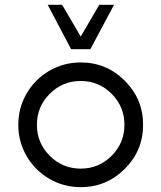

<svg xmlns="http://www.w3.org/2000/svg" viewBox="-20 -770 672 800"><path d="M276.4 -564.9 178.7 -750H238.8L316.4 -617.7L393.6 -750H455.1L356.4 -564.9ZM316.4 9.8Q245.6 9.8 185.8 -24.9Q126 -59.6 91.1 -119.4Q56.2 -179.2 56.2 -250Q56.2 -320.8 91.1 -380.6Q126 -440.4 185.8 -475.1Q245.6 -509.8 316.4 -509.8Q423.8 -509.8 500 -433.6Q576.2 -357.4 576.2 -250Q576.2 -142.6 500 -66.4Q423.8 9.8 316.4 9.8ZM316.4 -67.4Q391.6 -67.4 445.1 -120.8Q498.5 -174.3 498.5 -250Q498.5 -325.7 445.1 -379.2Q391.6 -432.6 316.4 -432.6Q240.7 -432.6 187.3 -379.2Q133.8 -325.7 133.8 -250Q133.8 -174.3 187.3 -120.8Q240.7 -67.4 316.4 -67.4Z"/></svg>

Font: Now
Style: Regular
Weight: 400
Designer: Alfredo Marco Pradil
Foundry: Alfredo Marco Pradil
Version: Version 1.002;PS 001.002;hotconv 1.0.88;makeotf.lib2.5.64775